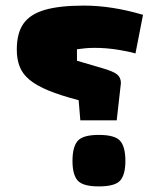

<svg xmlns="http://www.w3.org/2000/svg" viewBox="-20 -660 568 686"><path d="M397 -230 412 -363Q412 -383 398.5 -394Q385 -405 347 -416L255 -443V-484Q269 -486 284.5 -487.5Q300 -489 318 -489Q359 -489 400 -482.5Q441 -476 464 -469L491 -607Q380 -640 280 -640Q192 -640 139.5 -624.5Q87 -609 63.5 -575Q40 -541 40 -483Q40 -448 50.5 -421.5Q61 -395 86 -374.5Q111 -354 153.5 -336.5Q196 -319 261 -302L267 -230ZM428 -85Q428 -135 409.5 -156.5Q391 -178 333 -178Q276 -178 257.5 -156.5Q239 -135 239 -85Q239 -36 257.5 -15Q276 6 333 6Q391 6 409.5 -15Q428 -36 428 -85Z"/></svg>

Font: Changa ExtraLight ExtraBold
Style: Regular
Weight: 800
Version: Version 3.002; ttfautohint (v1.8.2)